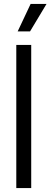

<svg xmlns="http://www.w3.org/2000/svg" viewBox="-20 -958 257 978"><path d="M63 0V-729H139V0ZM70 -798 136 -938H217L133 -798Z"/></svg>

Font: Mona Sans SemiCondensed
Style: Regular
Weight: 400
Width: 4
Designer: Deni Anggara
Foundry: GitHub
Version: Version 2.000